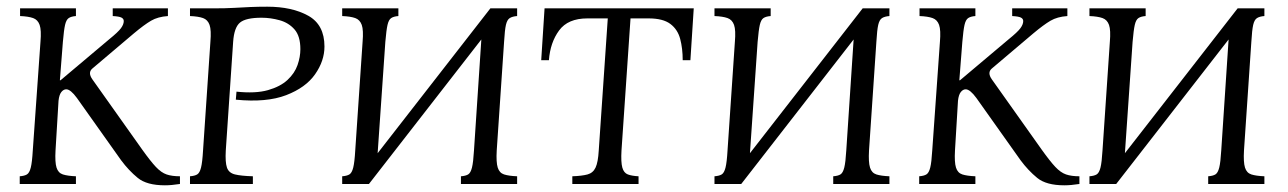

<svg xmlns="http://www.w3.org/2000/svg" viewBox="-20 -550 3850 574"><path d="M473 4Q419 4 392 -18Q365 -40 342 -71L210 -257Q191 -283 178 -283Q170 -283 163.5 -275Q157 -267 155 -249L146 -100Q144 -65 149 -49Q154 -33 168 -28.5Q182 -24 207 -23V0H39V-23Q53 -24 60.5 -28.5Q68 -33 72 -49Q76 -65 78 -100L101 -425Q104 -460 98.5 -475.5Q93 -491 79 -496Q65 -501 40 -502V-525H207V-502Q193 -501 185.5 -496Q178 -491 174.5 -475.5Q171 -460 168 -425L159 -310H161L307 -433Q333 -454 341.5 -465.5Q350 -477 350 -487Q350 -494 343 -497.5Q336 -501 317 -502V-525H482V-502Q452 -500 431.5 -488Q411 -476 380 -450L256 -345Q242 -333 256 -313L405 -103Q430 -68 446 -51Q462 -34 478 -28.5Q494 -23 518 -23V0Q505 2 494 3Q483 4 473 4Z M548 0V-23Q562 -24 569.5 -28.5Q577 -33 581 -49Q585 -65 587 -100L609 -425Q612 -460 606.5 -475.5Q601 -491 587 -496Q573 -501 548 -502V-525H617Q655 -525 680.5 -526.5Q706 -528 728.5 -529Q751 -530 779 -530Q853 -530 901.5 -503Q950 -476 950 -411Q950 -368 922 -328Q894 -288 835.5 -265.5Q777 -243 685 -252L687 -276Q744 -270 781 -280.5Q818 -291 839.5 -311Q861 -331 869.5 -355.5Q878 -380 878 -403Q878 -442 860.5 -462Q843 -482 816 -489.5Q789 -497 762 -497Q715 -497 697.5 -482.5Q680 -468 677 -425L655 -100Q653 -65 658.5 -49Q664 -33 682.5 -28.5Q701 -24 736 -23V0Z M1083 0H1003V-23Q1017 -24 1024.5 -28.5Q1032 -33 1036 -49Q1040 -65 1042 -100L1064 -425Q1067 -460 1061.5 -475.5Q1056 -491 1042 -496Q1028 -501 1003 -502V-525H1171V-502Q1157 -501 1149.5 -496Q1142 -491 1138.5 -475.5Q1135 -460 1132 -425L1109 -92L1446 -525H1526V-502Q1512 -501 1504 -496Q1496 -491 1492.5 -475.5Q1489 -460 1487 -425L1465 -100Q1463 -65 1468 -49Q1473 -33 1487 -28.5Q1501 -24 1526 -23V0H1358V-23Q1372 -24 1379.5 -28.5Q1387 -33 1391 -49Q1395 -65 1397 -100L1419 -432Z M1691 0V-23Q1720 -24 1736.5 -28.5Q1753 -33 1760.5 -49Q1768 -65 1770 -100L1797 -495H1736Q1678 -495 1651.5 -459Q1625 -423 1621 -370H1598L1608 -525H2054L2044 -370H2021Q2021 -405 2013.5 -433.5Q2006 -462 1984 -478.5Q1962 -495 1919 -495H1865L1838 -100Q1836 -65 1840.5 -49Q1845 -33 1857 -28.5Q1869 -24 1889 -23V0Z M2196 0H2116V-23Q2130 -24 2137.5 -28.5Q2145 -33 2149 -49Q2153 -65 2155 -100L2177 -425Q2180 -460 2174.5 -475.5Q2169 -491 2155 -496Q2141 -501 2116 -502V-525H2284V-502Q2270 -501 2262.5 -496Q2255 -491 2251.5 -475.5Q2248 -460 2245 -425L2222 -92L2559 -525H2639V-502Q2625 -501 2617 -496Q2609 -491 2605.5 -475.5Q2602 -460 2600 -425L2578 -100Q2576 -65 2581 -49Q2586 -33 2600 -28.5Q2614 -24 2639 -23V0H2471V-23Q2485 -24 2492.5 -28.5Q2500 -33 2504 -49Q2508 -65 2510 -100L2532 -432Z M3162 4Q3108 4 3081 -18Q3054 -40 3031 -71L2899 -257Q2880 -283 2867 -283Q2859 -283 2852.5 -275Q2846 -267 2844 -249L2835 -100Q2833 -65 2838 -49Q2843 -33 2857 -28.5Q2871 -24 2896 -23V0H2728V-23Q2742 -24 2749.5 -28.5Q2757 -33 2761 -49Q2765 -65 2767 -100L2790 -425Q2793 -460 2787.5 -475.5Q2782 -491 2768 -496Q2754 -501 2729 -502V-525H2896V-502Q2882 -501 2874.5 -496Q2867 -491 2863.5 -475.5Q2860 -460 2857 -425L2848 -310H2850L2996 -433Q3022 -454 3030.5 -465.5Q3039 -477 3039 -487Q3039 -494 3032 -497.5Q3025 -501 3006 -502V-525H3171V-502Q3141 -500 3120.5 -488Q3100 -476 3069 -450L2945 -345Q2931 -333 2945 -313L3094 -103Q3119 -68 3135 -51Q3151 -34 3167 -28.5Q3183 -23 3207 -23V0Q3194 2 3183 3Q3172 4 3162 4Z M3317 0H3237V-23Q3251 -24 3258.5 -28.5Q3266 -33 3270 -49Q3274 -65 3276 -100L3298 -425Q3301 -460 3295.5 -475.5Q3290 -491 3276 -496Q3262 -501 3237 -502V-525H3405V-502Q3391 -501 3383.5 -496Q3376 -491 3372.5 -475.5Q3369 -460 3366 -425L3343 -92L3680 -525H3760V-502Q3746 -501 3738 -496Q3730 -491 3726.5 -475.5Q3723 -460 3721 -425L3699 -100Q3697 -65 3702 -49Q3707 -33 3721 -28.5Q3735 -24 3760 -23V0H3592V-23Q3606 -24 3613.5 -28.5Q3621 -33 3625 -49Q3629 -65 3631 -100L3653 -432Z"/></svg>

Font: Bona Nova SC
Style: Italic
Weight: 400
Italic angle: -4°
Designer: Mateusz Machalski
Foundry: Capitalics
Version: Version 4.001; ttfautohint (v1.8.4.7-5d5b)